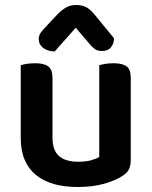

<svg xmlns="http://www.w3.org/2000/svg" viewBox="-20 -733 606 768"><path d="M503 -93Q503 -70 495 -54.5Q487 -39 466 -27Q437 -9 392.5 3Q348 15 291 15Q239 15 197 3.5Q155 -8 125 -32Q95 -56 79 -93Q63 -130 63 -181V-472Q71 -475 86.5 -477.5Q102 -480 121 -480Q156 -480 173 -467.5Q190 -455 190 -421V-183Q190 -131 216.5 -108.5Q243 -86 292 -86Q323 -86 344.5 -92Q366 -98 377 -105V-472Q385 -475 400.5 -477.5Q416 -480 434 -480Q470 -480 486.5 -467.5Q503 -455 503 -421ZM283 -622Q258 -593 239 -572.5Q220 -552 199 -527Q170 -528 152.5 -541.5Q135 -555 135 -576Q135 -592 143.5 -603Q152 -614 168 -631L215 -681Q231 -696 247 -704.5Q263 -713 285 -713Q306 -713 322.5 -705.5Q339 -698 359 -674L436 -580Q436 -559 424 -544Q412 -529 387 -529Q370 -529 358.5 -537.5Q347 -546 336 -560Z"/></svg>

Font: Baloo Paaji 2 SemiBold
Style: Regular
Weight: 600
Designer: Shuchita Grover, Noopur Datye and Ek Type
Foundry: Ek Type
Version: Version 1.640;hotconv 1.0.111;makeotfexe 2.5.65597; ttfautoh